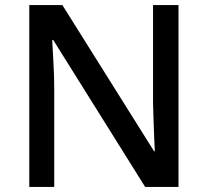

<svg xmlns="http://www.w3.org/2000/svg" viewBox="-20 -734 816 754"><path d="M681 0H550L189 -577H185Q187 -537 190 -485.5Q193 -434 193 -380V0H95V-714H225L585 -140H588Q587 -161 585.5 -193Q584 -225 583 -261.5Q582 -298 581 -330V-714H681Z"/></svg>

Font: Noto Sans Gurmukhi Medium
Style: Regular
Weight: 500
Designer: Jelle Bosma - Monotype Design Team
Foundry: Monotype Imaging Inc.
Version: Version 2.004; ttfautohint (v1.8.4.7-5d5b)